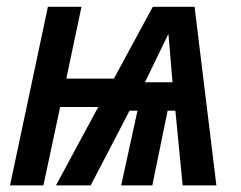

<svg xmlns="http://www.w3.org/2000/svg" viewBox="-20 -561 728 581"><path d="M10.3 0 125 -540.5H226.6L180.7 -323.2H324.7L442.4 -540.5H568.8L634.8 0H532.7L510.7 -226.1H487.3L440.9 0H346.7L396 -226.1H372.1L254.4 0H149.4L277.3 -237.3H162.1L111.3 0ZM418.5 -312H502L489.7 -458.5Z"/></svg>

Font: Open Sans SemiCondensed SemiBold
Style: Italic
Weight: 600
Width: 4
Italic angle: -12°
Designer: Monotype Design Team
Foundry: Monotype Imaging Inc.
Version: Version 3.000